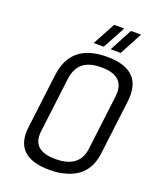

<svg xmlns="http://www.w3.org/2000/svg" viewBox="-154 -920 828 1019"><g transform="rotate(20 260.0 -410.5)"><path d="M518 -474C533 -597 472 -659 334 -659C198 -659 123 -597 108 -473L70 -166C55 -49 116 10 252 10C277 10 301 8 323 3C397 -13 466 -54 480 -166ZM327 -596C417 -596 458 -556 448 -476L410 -167C401 -92 351 -55 262 -55C171 -55 131 -92 140 -167L178 -476C190 -574 254 -596 327 -596ZM299 -703 368 -831H311L242 -703ZM395 -703 463 -831H406L338 -703Z"/></g></svg>

Font: Gamestation Condensed
Style: Italic
Weight: 400
Width: 3
Designer: Jonas Hecksher
Foundry: Jonas Hecksher, Playtypeª, e-types AS
Version: Version 1.003